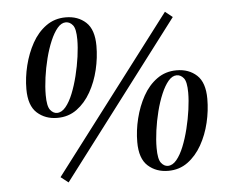

<svg xmlns="http://www.w3.org/2000/svg" viewBox="-50 -730 952 809"><g transform="rotate(-5 425.5 -326.0)"><path d="M185 -254Q134 -254 99.5 -285Q65 -316 65 -386Q65 -435 77.5 -485.5Q90 -536 113.5 -578.5Q137 -621 173 -647Q209 -673 256 -673Q308 -673 341.5 -642Q375 -611 375 -542Q375 -492 363 -441.5Q351 -391 327 -348.5Q303 -306 267.5 -280Q232 -254 185 -254ZM185 -275Q205 -275 222 -295.5Q239 -316 252.5 -349.5Q266 -383 276 -423.5Q286 -464 291.5 -503.5Q297 -543 297 -575Q297 -621 284.5 -636.5Q272 -652 255 -652Q236 -652 219.5 -632.5Q203 -613 189 -580Q175 -547 165 -507.5Q155 -468 149.5 -428Q144 -388 144 -354Q144 -307 156.5 -291Q169 -275 185 -275ZM208 21 176 -4 675 -660 706 -635ZM631 9Q580 9 545.5 -22Q511 -53 511 -123Q511 -172 523.5 -222.5Q536 -273 559.5 -315.5Q583 -358 619 -384Q655 -410 702 -410Q754 -410 787.5 -379Q821 -348 821 -279Q821 -229 809 -178.5Q797 -128 773 -85.5Q749 -43 713.5 -17Q678 9 631 9ZM631 -12Q651 -12 668 -32.5Q685 -53 698.5 -86.5Q712 -120 722 -160.5Q732 -201 737.5 -240.5Q743 -280 743 -312Q743 -358 730.5 -373.5Q718 -389 701 -389Q682 -389 665.5 -369.5Q649 -350 635 -317Q621 -284 611 -244.5Q601 -205 595.5 -165Q590 -125 590 -91Q590 -44 602.5 -28Q615 -12 631 -12Z"/></g></svg>

Font: Source Serif 4 48pt SemiBold
Style: Italic
Weight: 600
Italic angle: -12°
Designer: Frank Grießhammer
Foundry: Adobe Systems Incorporated
Version: Version 4.004;hotconv 1.0.116;makeotfexe 2.5.65601